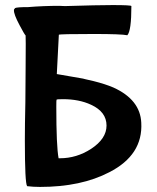

<svg xmlns="http://www.w3.org/2000/svg" viewBox="-20 -696 619 757"><path d="M211 -72Q202 -120 202 -275Q202 -303 203 -303Q205 -305 228 -305Q292 -305 339 -283Q400 -255 400 -201Q400 -149 339 -109Q282 -72 216 -72Q213 -72 211 -72ZM256 -395Q204 -404 204 -404Q212 -558 212 -559Q215 -562 349 -562Q459 -562 482 -557Q498 -574 498 -672Q498 -676 424 -676Q364 -676 236 -672Q210 -673 217 -673Q150 -673 91 -668Q46 -668 39 -664L37 -660Q37 -660 36 -660Q36 -660 36 -660Q35 -659 35 -657V-656Q34 -640 57 -597Q76 -561 81 -556Q82 -555 81 -428Q80 -297 80 -293Q78 -203 78 -143Q78 27 87 38Q110 41 138 41Q300 41 411 -17Q544 -85 537 -212Q533 -303 427 -351Q394 -365 350 -376Q306 -386 308 -386Z"/></svg>

Font: Bubblegum Sans
Style: Regular
Weight: 400
Designer: Angel Koziupa and Alejandro Paul
Foundry: Angel Koziupa and Alejandro Paul
Version: Version 1.001